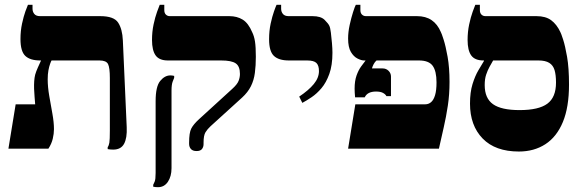

<svg xmlns="http://www.w3.org/2000/svg" viewBox="-20 -617 2422 797"><path d="M450 4Q444 4 438 3.5Q432 3 427 2V-6Q432 -13 434 -25Q436 -37 436 -75V-293Q436 -336 428.5 -351Q421 -366 393 -366H147Q105 -366 85 -385Q65 -404 65 -455Q65 -489 71.5 -519Q78 -549 85.5 -570Q93 -591 96 -597H115V-581Q115 -568 122.5 -559Q130 -550 146 -550H396Q453 -550 470.5 -523Q488 -496 490 -449L506 -89Q508 -44 495 -20Q482 4 450 4ZM15 0 45 -184H126Q125 -199 123.5 -215.5Q122 -232 121.5 -248.5Q121 -265 122 -280Q123 -295 126 -307Q130 -321 137.5 -337.5Q145 -354 150 -365V-384H194V-366Q192 -363 188 -352Q184 -341 181 -325Q178 -309 178 -288Q178 -256 184.5 -218.5Q191 -181 197.5 -145Q204 -109 204 -81Q204 -62 199 -41Q194 -20 181 0Z M796 10Q780 10 772.5 1.5Q765 -7 765 -20V-25Q765 -66 774 -83.5Q783 -101 806 -122L944 -248Q965 -267 970.5 -281.5Q976 -296 976 -310Q976 -342 958.5 -354Q941 -366 898 -366H677Q641 -366 626 -387Q611 -408 611 -451Q611 -485 617.5 -515.5Q624 -546 632 -568Q640 -590 643 -597H662V-575Q662 -563 668.5 -556.5Q675 -550 685 -550H932Q964 -550 987.5 -535.5Q1011 -521 1027 -483Q1035 -467 1038.5 -444.5Q1042 -422 1042 -381Q1042 -345 1038 -314.5Q1034 -284 1021.5 -259Q1009 -234 985 -212L854 -93Q841 -81 833 -68Q825 -55 825 -25V-19Q825 -7 818.5 1.5Q812 10 796 10ZM636 160Q624 160 616 158V150Q618 146 622 137Q626 128 626 101V-197Q626 -258 645 -281Q664 -304 687 -304Q695 -304 703 -302V-294Q701 -290 696.5 -277.5Q692 -265 692 -241V81Q692 115 677 137.5Q662 160 636 160Z M1235 -190 1222 -216Q1261 -242 1282.5 -268Q1304 -294 1304 -322Q1304 -345 1293.5 -355.5Q1283 -366 1255 -366H1179Q1137 -366 1117 -385Q1097 -404 1097 -454Q1097 -489 1103.5 -519Q1110 -549 1117.5 -570Q1125 -591 1128 -597H1147V-581Q1147 -568 1154.5 -559Q1162 -550 1178 -550H1277Q1312 -550 1327.5 -534.5Q1343 -519 1347 -510Q1351 -502 1353.5 -481.5Q1356 -461 1358 -438Q1360 -415 1360 -398Q1360 -346 1347 -310Q1334 -274 1314.5 -251Q1295 -228 1273.5 -213.5Q1252 -199 1235 -190Z M1425 0 1455 -184H1745Q1759 -184 1769.5 -193Q1780 -202 1786 -222Q1792 -242 1792 -275Q1792 -322 1776 -344Q1760 -366 1719 -366H1491Q1480 -366 1464 -374Q1448 -382 1436.5 -401.5Q1425 -421 1425 -457Q1425 -484 1431.5 -513.5Q1438 -543 1445.5 -566.5Q1453 -590 1457 -597H1476V-575Q1476 -563 1482.5 -556.5Q1489 -550 1499 -550H1711Q1747 -550 1771.5 -533.5Q1796 -517 1810 -484Q1813 -479 1821.5 -452.5Q1830 -426 1838 -381.5Q1846 -337 1846 -277Q1846 -225 1839 -178.5Q1832 -132 1822 -88.5Q1812 -45 1802 0ZM1454 -213Q1453 -225 1452.5 -232.5Q1452 -240 1452 -249Q1452 -281 1460 -303.5Q1468 -326 1479 -341Q1490 -356 1497 -365V-378H1543V-366Q1536 -360 1531 -350.5Q1526 -341 1524 -333H1568Q1583 -333 1593 -323Q1603 -313 1603 -299V-218H1584Q1580 -226 1569.5 -231.5Q1559 -237 1541 -237Q1505 -237 1494 -213Z M2134 12Q2036 12 1983.5 -42Q1931 -96 1931 -187Q1931 -234 1941.5 -268Q1952 -302 1966 -325.5Q1980 -349 1989 -364V-402H2027V-366Q2020 -354 2012 -339.5Q2004 -325 1998 -307Q1992 -289 1992 -264Q1992 -209 2026.5 -184.5Q2061 -160 2137 -160Q2216 -160 2252 -186.5Q2288 -213 2288 -274Q2288 -306 2282 -326Q2276 -346 2260 -356Q2244 -366 2215 -366H1987Q1951 -366 1936 -387Q1921 -408 1921 -451Q1921 -485 1927.5 -515.5Q1934 -546 1942 -568Q1950 -590 1953 -597H1972V-575Q1972 -563 1978.5 -556.5Q1985 -550 1995 -550H2207Q2245 -550 2268 -533Q2291 -516 2306 -484Q2309 -479 2317.5 -453Q2326 -427 2334 -381Q2342 -335 2342 -266Q2342 -172 2316.5 -110.5Q2291 -49 2244 -18.5Q2197 12 2134 12Z"/></svg>

Font: Frank Ruhl Libre Black
Style: Regular
Weight: 900
Designer: Yanek Iontef
Foundry: Fontef
Version: Version 6.004